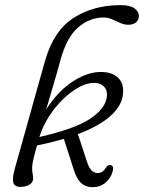

<svg xmlns="http://www.w3.org/2000/svg" viewBox="-20 -740 576 768"><path d="M430 -52.5Q422.5 -25.5 399.5 -7.5Q376.5 10.5 344 8.5Q318 6.5 301.8 -10.2Q285.5 -27 273.5 -66L235.5 -184.5Q186 -170 128 -158Q114.5 -110 111.5 -93.8Q108.5 -77.5 108.5 -68Q108.5 -54.5 110.5 -45.5Q112.5 -36.5 112.5 -26Q112.5 -10.5 97.8 -1.5Q83 7.5 61.5 7.5Q38 7.5 33.2 -9.8Q28.5 -27 39.5 -66.5L159.5 -494.5Q194 -617 274 -668.2Q354 -719.5 462 -719.5Q500.5 -719.5 518 -706.5Q535.5 -693.5 535.5 -676.5Q535.5 -660.5 524.5 -650.8Q513.5 -641 493 -641Q477 -641 461 -648.2Q445 -655.5 428.5 -662.8Q412 -670 393.5 -670Q339 -670 293 -630.8Q247 -591.5 222 -500.5Q208 -448 192.5 -396.8Q177 -345.5 164.5 -301.5Q211 -375.5 272.5 -415Q334 -454.5 389.5 -452Q430 -451 453.5 -427.8Q477 -404.5 471.5 -361Q467 -317 422.2 -276.5Q377.5 -236 291.5 -203.5L327 -96Q335.5 -69 345.5 -59Q355.5 -49 368.5 -48Q390.5 -46 405 -71.5Q413 -82 423 -79.5Q437.5 -76 430 -52.5ZM359.5 -408.5Q332 -410 299 -392.8Q266 -375.5 234 -345Q202 -314.5 176.5 -275Q151 -235.5 137.5 -192Q278 -224 338.8 -263.8Q399.5 -303.5 407 -350Q411 -376 397.8 -391.8Q384.5 -407.5 359.5 -408.5Z"/></svg>

Font: Fraunces 72pt S100 Light
Style: Italic
Weight: 300
Italic angle: -16°
Version: Version 1.000; ttfautohint (v1.8.3)